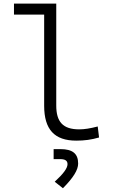

<svg xmlns="http://www.w3.org/2000/svg" viewBox="-20 -752 626 1040"><path d="M393.1 9.8C437.5 9.8 474.1 4.9 516.6 -7.3L509.3 -66.9C467.8 -56.2 437.5 -51.3 409.2 -51.3C319.8 -51.3 284.7 -92.8 284.7 -180.7V-732.4H55.7V-672.9H219.2V-179.2C219.2 -50.8 274.9 9.8 393.1 9.8ZM320.8 267.6C377.4 210.4 403.3 168.5 403.3 133.8C403.3 80.1 373 55.7 307.1 55.7H270.5V109.9H305.7C333 109.9 345.7 118.2 345.7 137.2C345.7 158.7 324.2 188.5 276.4 232.4Z"/></svg>

Font: Cascadia Mono Light
Style: Regular
Weight: 300
Monospace: yes
Designer: Aaron Bell
Foundry: Saja Typeworks
Version: Version 2404.023